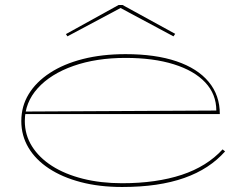

<svg xmlns="http://www.w3.org/2000/svg" viewBox="-20 -731 983 766"><path d="M481 -515Q600 -515 684 -486.5Q768 -458 812.5 -404.5Q857 -351 857 -276H79V-286L843 -290Q843 -355 799 -402Q755 -449 673.5 -474.5Q592 -500 481 -500Q364 -500 273 -468Q182 -436 130.5 -379Q79 -322 79 -248Q79 -193 107.5 -147.5Q136 -102 187.5 -69Q239 -36 310.5 -18Q382 0 467 0Q536 0 595.5 -8.5Q655 -17 705 -33.5Q755 -50 796 -75.5Q837 -101 868 -135L878 -127Q847 -92 806.5 -65.5Q766 -39 715 -21Q664 -3 602.5 6Q541 15 467 15Q376 15 302 -4.5Q228 -24 175 -59Q122 -94 93.5 -142Q65 -190 65 -248Q65 -307 94.5 -355.5Q124 -404 179 -440Q234 -476 310.5 -495.5Q387 -515 481 -515ZM249 -586 243 -595 453 -711H469L679 -596L672 -586L461 -699Z"/></svg>

Font: Kalnia Expanded Thin
Style: Regular
Weight: 250
Width: 7
Designer: Frida Medrano
Foundry: Frida Medrano
Version: Version 1.105